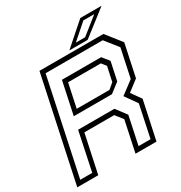

<svg xmlns="http://www.w3.org/2000/svg" viewBox="-207 -985 1055 1122"><g transform="rotate(-30 321.0 -424.0)"><path d="M-12 0 137 -700H568.5L649.5 -597L603.5 -380L530.5 -324L577.5 -257.5L522.5 0H381L425 -207.5L386 -257.5H184.5L129.5 0ZM25 -29.5H106L160.5 -289H405.5L458.5 -218.5L418.5 -29.5H499.5L545 -245.5L488 -326.5L575 -392L615.5 -583L546.5 -670H161ZM214.5 -399H435.5L472.5 -430L493.5 -528L469.5 -558.5H248.5ZM178 -370 224.5 -589H489L526 -543L499.5 -419L435.5 -370ZM348 -716 498 -848H641.5L471.5 -716ZM403.5 -736.5H466L580 -827H506.5Z"/></g></svg>

Font: Tourney Thin Light
Style: Italic
Weight: 300
Italic angle: -12°
Version: Version 1.015